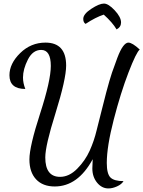

<svg xmlns="http://www.w3.org/2000/svg" viewBox="-20 -958 804 1077"><path d="M33 -536Q33 -601 93 -660Q153 -719 235 -719Q351 -719 351 -590Q351 -515 291 -322Q234 -141 234 -75Q234 34 317 34Q368 34 413 -11.5Q458 -57 483 -112.5Q508 -168 522 -227L549 -334L576 -440Q595 -511 608 -550L638 -633Q655 -678 670.5 -698.5Q686 -719 700 -719Q722 -719 764 -680Q745 -666 701 -552Q657 -438 618 -287Q579 -136 579 -44Q579 17 599.5 37.5Q620 58 673 58Q662 76 636.5 87.5Q611 99 588 99Q551 99 524.5 66.5Q498 34 498 -13Q498 -21 500 -65Q417 88 287 88Q220 88 182.5 48Q145 8 145 -64Q145 -136 205 -321Q265 -506 265 -588Q265 -678 211 -678Q164 -678 136.5 -624Q109 -570 109 -523Q109 -492 122 -459Q33 -459 33 -536ZM447 -852Q447 -879 492 -908.5Q537 -938 563 -938Q588 -938 623.5 -900Q659 -862 659 -832Q659 -806 634 -793Q611 -832 562 -876Q516 -861 460 -824Q447 -832 447 -852Z"/></svg>

Font: TypoPRO Dancing Script
Style: Bold
Weight: 700
Designer: Pablo Impallari
Foundry: Pablo Impallari. www.impallari.com Igino Marini. www.ikern.com
Version: Version 1.002